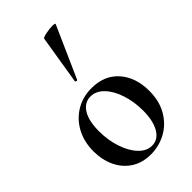

<svg xmlns="http://www.w3.org/2000/svg" viewBox="-228 -804 891 891"><g transform="rotate(-45 217.0 -359.0)"><path d="M27 -185Q27 -247 53 -295.5Q79 -344 124.5 -371.5Q170 -399 228 -399Q312 -399 360.5 -344Q409 -289 409 -200Q409 -133 380.5 -84.5Q352 -36 305.5 -11Q259 14 206 14Q150 14 109.5 -12.5Q69 -39 48 -84.5Q27 -130 27 -185ZM324 -157Q324 -214 307.5 -264.5Q291 -315 262 -345Q233 -375 197 -375Q158 -375 134.5 -338.5Q111 -302 111 -232Q111 -174 128 -123Q145 -72 174 -41.5Q203 -11 238 -11Q278 -11 301 -50Q324 -89 324 -157ZM204 -471Q201 -471 198 -473Q195 -475 196 -476L235 -716Q236 -722 260.5 -727Q285 -732 305 -732Q312 -732 317 -730.5Q322 -729 321 -727L208 -473Q206 -471 204 -471Z"/></g></svg>

Font: Cormorant Upright SemiBold
Style: Regular
Weight: 600
Designer: Christian Thalmann (Catharsis Fonts)
Foundry: Catharsis Fonts
Version: Version 3.302